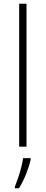

<svg xmlns="http://www.w3.org/2000/svg" viewBox="-20 -780 242 1021"><path d="M121 0H82V-760H121ZM143 69Q135 105 118.5 146Q102 187 81 221H59V213Q66 196 75.5 168.5Q85 141 92.5 111.5Q100 82 103 61H143Z"/></svg>

Font: Noto Sans Arabic UI SmCn XLt
Style: Regular
Weight: 200
Width: 4
Designer: Monotype Design Team, Nadine Chahine and Nizar Qandah
Foundry: Monotype Imaging Inc.
Version: Version 2.010; ttfautohint (v1.8.4.7-5d5b)